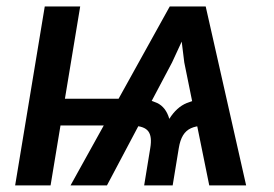

<svg xmlns="http://www.w3.org/2000/svg" viewBox="-20 -562 832 582"><path d="M614.3 0 538.6 -372.6 517.6 -542.5H603.5L726.1 0ZM25.9 0 115.7 -542.5H223.1L133.3 0ZM113.8 -181.6 127 -262.7H383.3L370.1 -181.6ZM417 0 435.5 -113.3Q441.4 -148.4 429.4 -164.1Q417.5 -179.7 384.3 -180.7L397.9 -262.2Q429.7 -262.2 456.3 -249.8Q482.9 -237.3 493.2 -201.7Q515.6 -237.3 546.4 -249.8Q577.1 -262.2 608.9 -262.2L595.2 -180.7Q573.7 -180.2 558.8 -173.3Q543.9 -166.5 534.9 -151.9Q525.9 -137.2 522 -113.3L503.4 0ZM193.8 0 494.6 -542.5H580.1L501.5 -372.6L304.2 0Z"/></svg>

Font: Inter 16pt Medium
Style: Italic
Weight: 500
Italic angle: -9.3988°
Version: Version 4.001;git-66647c0bb